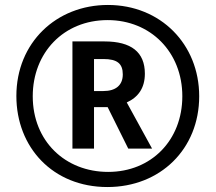

<svg xmlns="http://www.w3.org/2000/svg" viewBox="-20 -744 869 774"><path d="M413 10C626 10 783 -143 783 -356C783 -566 627 -724 415 -724C207 -724 46 -572 46 -357C46 -150 193 10 413 10ZM416 -51C243 -51 112 -175 112 -356C112 -531 236 -663 414 -663C587 -663 715 -534 715 -356C715 -179 590 -51 416 -51ZM272 -145H359V-312H414L497 -145H593L491 -331C537 -352 564 -389 564 -447C564 -534 509 -577 401 -577H272ZM397 -377H359V-506H397C452 -506 475 -488 475 -444C475 -400 446 -377 397 -377Z"/></svg>

Font: Noto Sans Arabic Cond SemBd
Style: Regular
Weight: 600
Width: 3
Designer: Monotype Design Team, Nadine Chahine, Nizar Qandah and Khaled Hosny
Foundry: Monotype Imaging Inc.
Version: Version 2.012